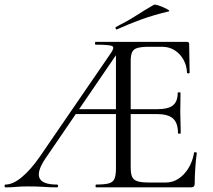

<svg xmlns="http://www.w3.org/2000/svg" viewBox="-21 -805 916 825"><path d="M2.6 0Q-1.4 0 -1.4 -6Q-1.4 -12 2.6 -12Q34.2 -12 72.3 -43.4Q110.4 -74.8 150.2 -132L453.4 -574Q472.4 -600 461.9 -606.5Q451.4 -613 389.4 -613Q387.2 -613 387.2 -619Q387.2 -625 389.4 -625H782.6Q791.8 -625 791.8 -616L793.8 -492.6Q793.8 -489.8 788.3 -489.6Q782.8 -489.4 782.6 -492.4Q781.4 -523.2 767.4 -548.5Q753.4 -573.8 729.7 -588.9Q706 -604 675.6 -604H620.8Q588.2 -604 570.8 -599.3Q553.4 -594.6 547 -581.4Q540.6 -568.2 540.6 -543V-85Q540.6 -58.8 546.8 -45.1Q553 -31.4 569.8 -26.1Q586.6 -20.8 618.6 -20.8H692.2Q721.4 -20.8 746.2 -37.2Q771 -53.6 788.8 -82.4Q806.6 -111.2 812.8 -148.6Q813 -151.6 818.8 -150.9Q824.6 -150.2 824.6 -147.4Q820.8 -120.8 818.2 -83.7Q815.6 -46.6 815.6 -15Q815.6 0 799.8 0H391.6Q389.6 0 389.6 -6Q389.6 -12 391.6 -12Q428.2 -12 446.4 -17Q464.6 -22 470.9 -37Q477.2 -52 477.2 -81V-588.2L502 -604L175.6 -126Q136.4 -68.8 148.6 -40.4Q160.8 -12 223.6 -12Q228.6 -12 228.6 -6Q228.6 0 223.6 0Q192.4 0 166.6 -2Q140.8 -4 101 -4Q68.4 -4 48.9 -2Q29.4 0 2.6 0ZM290 -315 305 -335.8H515.8L522.8 -315ZM743.8 -232.6Q743.8 -276.8 722.3 -295.9Q700.8 -315 650.6 -315H505.2V-335.8H653.2Q701.8 -335.8 722.2 -352.3Q742.6 -368.8 742.6 -406.2Q742.6 -408.4 748.6 -408.4Q754.6 -408.4 754.6 -406.2Q754.6 -376.4 754.1 -359.9Q753.6 -343.4 753.6 -325Q753.6 -302.4 754.6 -280.4Q755.6 -258.4 755.6 -232.6Q755.6 -230.6 749.7 -230.6Q743.8 -230.6 743.8 -232.6ZM482 -679Q478 -677 476 -682.5Q474 -688 477 -689Q524.2 -712.6 562.6 -737.2Q601 -761.8 639.8 -784.2Q643 -786.6 655.7 -782.9Q668.4 -779.2 681.9 -773.2Q695.4 -767.2 702.7 -762.2Q710 -757.2 704 -756Q637 -740 585 -721Q533 -702 482 -679Z"/></svg>

Font: Cormorant Infant Light
Style: Regular
Weight: 300
Designer: Christian Thalmann (Catharsis Fonts)
Foundry: Catharsis Fonts
Version: Version 4.001